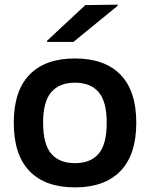

<svg xmlns="http://www.w3.org/2000/svg" viewBox="-20 -790 643 824"><path d="M165 -263.2Q165 -171.4 199.7 -130.6Q234.4 -89.8 301.8 -89.8Q369.1 -89.8 403.6 -130.6Q438 -171.4 438 -263.2Q438 -354 403.3 -394.5Q368.7 -435.1 301.8 -435.1Q234.9 -435.1 200 -394.5Q165 -354 165 -263.2ZM39.1 -263.2Q39.1 -399.4 106.4 -469.2Q173.8 -539.1 301.8 -539.1Q429.7 -539.1 497.3 -469.2Q564.9 -399.4 564.9 -263.2Q564.9 -126.5 497.1 -56.2Q429.2 14.2 301.8 14.2Q173.8 14.2 106.4 -55.9Q39.1 -126 39.1 -263.2ZM182.1 -609.9V-615.2L346.2 -768.1L484.9 -770V-765.1L294.9 -609.9Z"/></svg>

Font: Nacelle SemiBold
Style: Regular
Weight: 600
Designer: Sora Sagano
Foundry: Sora Sagano
Version: Version 1.000;FEAKit 1.0